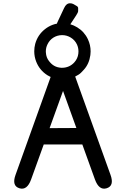

<svg xmlns="http://www.w3.org/2000/svg" viewBox="-20 -1122 771 1166"><path d="M433.6 -665.5Q418.5 -707 362.8 -707Q306.2 -707 291.5 -665.5L74.2 -59.6Q50.3 7.3 98.6 21.5Q144.5 35.2 168.9 -32.2L245.6 -244.6H480L556.6 -32.2Q581.1 35.2 627 21.5Q675.3 7.3 651.4 -59.6ZM362.8 -569.8 443.8 -344.7 281.2 -343.8ZM276.9 -752Q260.7 -772.9 258.8 -801.8Q258.3 -805.7 258.3 -809.6Q258.3 -833 269 -854Q281.2 -878.9 304.2 -893.6Q327.6 -908.2 356 -908.7Q356.4 -908.7 357.4 -908.7Q385.7 -908.7 410.2 -893.6Q435.5 -877.9 447.8 -851.1Q456.5 -831.5 456.5 -809.6Q456.5 -802.2 455.6 -795.4Q451.7 -766.1 432.1 -744.1Q418 -728 398.9 -719.2Q378.9 -710.4 357.4 -710.4Q355 -710.4 352.5 -710.4Q327.6 -711.9 309.6 -722.2Q292.5 -731.4 276.9 -752ZM354.5 -981.4Q297.4 -980 252.9 -944.8Q209 -910.2 193.8 -855.5Q188 -833.5 188 -810.5Q188 -777.8 199.7 -748Q220.2 -695.3 268.1 -665Q310.1 -638.7 359.9 -638.7Q372.1 -638.7 384.8 -640.6Q416 -645.5 429.4 -653.1Q442.9 -660.6 456.3 -668.2Q469.7 -675.8 489.3 -698.7Q521.5 -733.9 528.8 -787.6Q530.3 -798.8 530.3 -810.1Q530.3 -848.6 513.7 -883.8Q492.2 -929.7 448.7 -956.1Q407.2 -981.4 358.9 -981.4Q356.9 -981.4 354.5 -981.4ZM391.6 -950.7 443.4 -1029.8Q454.6 -1046.9 454.6 -1055.4Q454.6 -1064 454.6 -1072.3Q454.6 -1080.6 445.3 -1085.9Q436 -1091.3 426.8 -1096.7Q417.5 -1102.1 405.3 -1102.1Q382.3 -1102.1 369.1 -1072.8L329.1 -987.8Q322.3 -973.1 322.3 -965.8Q322.3 -958.5 322.3 -950.9Q322.3 -943.4 328.9 -939.5Q335.4 -935.5 342 -931.6Q348.6 -927.7 355.5 -927.7Q362.3 -927.7 369.1 -927.7Q376 -927.7 391.6 -950.7Z"/></svg>

Font: Comic Relief
Style: Regular
Weight: 400
Designer: Jeff Davis
Foundry: Loudifier
Version: Version 1.200; ttfautohint (v1.8.4.7-5d5b)